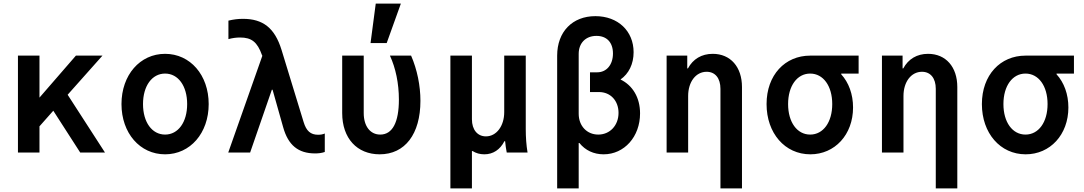

<svg xmlns="http://www.w3.org/2000/svg" viewBox="-20 -850 6040 1070"><path d="M80 0H200V-146L277 -233L427 0H565L357 -322L551 -540H403L200 -306V-540H80Z M900 10C1040 10 1143 -108 1143 -270C1143 -432 1040 -550 900 -550C760 -550 657 -432 657 -270C657 -108 760 10 900 10ZM900 -100C827 -100 777 -169 777 -270C777 -371 827 -440 900 -440C973 -440 1023 -371 1023 -270C1023 -169 973 -100 900 -100Z M1252 0H1374L1495 -350H1499L1558 -141C1586 -41 1642 5 1736 5C1755 5 1772 3 1790 -3V-106C1779 -101 1766 -99 1753 -99C1711 -99 1687 -120 1672 -170L1549 -572C1511 -695 1445 -745 1334 -745C1307 -745 1282 -742 1253 -735V-632C1275 -638 1296 -641 1318 -641C1382 -641 1414 -616 1440 -543L1442 -539Z M2271 -540H2153C2185 -471 2203 -385 2203 -295C2203 -168 2167 -100 2099 -100C2043 -100 2007 -147 2007 -220V-540H1887V-220C1887 -79 1970 10 2096 10C2237 10 2323 -103 2323 -288C2323 -372 2305 -462 2271 -540ZM2214 -830H2074L2045 -610H2135Z M2490 200H2610V-8H2614C2633 4 2655 10 2679 10C2728 10 2767 -16 2791 -63H2795C2797 -41 2800 -20 2804 0H2920C2913 -42 2910 -86 2910 -130V-540H2790V-225C2790 -148 2747 -90 2688 -90C2641 -90 2610 -127 2610 -185V-540H2490Z M3205 -53H3209C3242 -12 3289 10 3344 10C3459 10 3547 -88 3547 -218C3547 -306 3506 -374 3438 -407C3484 -439 3511 -493 3511 -559C3511 -677 3424 -760 3298 -760C3170 -760 3085 -673 3085 -540V200H3205ZM3205 -216V-550C3205 -610 3244 -650 3304 -650C3361 -650 3396 -614 3396 -552C3396 -490 3361 -447 3308 -447H3268V-337H3318C3383 -337 3427 -288 3427 -221C3427 -151 3379 -100 3314 -100C3251 -100 3205 -148 3205 -216Z M3695 0H3815V-315C3815 -394 3858 -450 3918 -450C3966 -450 3995 -414 3995 -355V200H4115V-365C4115 -477 4051 -550 3952 -550C3890 -550 3842 -521 3814 -469H3810V-540H3695Z M4495 -100C4422 -100 4372 -169 4372 -270C4372 -371 4422 -440 4495 -440C4568 -440 4618 -371 4618 -270C4618 -169 4568 -100 4495 -100ZM4496 10C4632 10 4734 -99 4734 -251C4734 -325 4710 -390 4668 -436V-440H4765V-540H4495C4355 -540 4252 -432 4252 -270C4252 -108 4354 10 4496 10Z M4895 0H5015V-315C5015 -394 5058 -450 5118 -450C5166 -450 5195 -414 5195 -355V200H5315V-365C5315 -477 5251 -550 5152 -550C5090 -550 5042 -521 5014 -469H5010V-540H4895Z M5695 -100C5622 -100 5572 -169 5572 -270C5572 -371 5622 -440 5695 -440C5768 -440 5818 -371 5818 -270C5818 -169 5768 -100 5695 -100ZM5696 10C5832 10 5934 -99 5934 -251C5934 -325 5910 -390 5868 -436V-440H5965V-540H5695C5555 -540 5452 -432 5452 -270C5452 -108 5554 10 5696 10Z"/></svg>

Font: CommitMono
Style: 700Regular
Weight: 700
Monospace: yes
Designer: Eigil Nikolajsen
Foundry: Eigil Nikolajsen
Version: Version 1.143